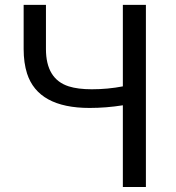

<svg xmlns="http://www.w3.org/2000/svg" viewBox="-20 -753 707 773"><path d="M474.6 0V-329.1Q407.2 -318.4 340.8 -318.4Q133.8 -318.4 88.9 -457Q75.2 -500 75.2 -555.7V-733.4H165V-555.7Q165 -434.6 256.8 -405.3Q293.9 -393.6 349.6 -393.6Q414.1 -393.6 474.6 -405.3V-733.4H567.4V0Z"/></svg>

Font: Taipei Sans TC Beta
Style: Regular
Weight: 400
Designer: JT Foundry
Foundry: JT Foundry
Version: Version 1.000